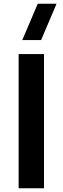

<svg xmlns="http://www.w3.org/2000/svg" viewBox="-20 -1010 336 1030"><path d="M99.5 -795H200.5L283.5 -990H182.5ZM216 0V-720H80V0Z"/></svg>

Font: Manrope ExtraBold
Style: Regular
Weight: 800
Designer: Mikhail Sharanda
Foundry: Mikhail Sharanda
Version: Version 4.505